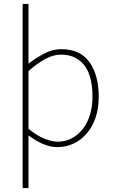

<svg xmlns="http://www.w3.org/2000/svg" viewBox="-20 -742 580 984"><path d="M96 222V-722H126V-416Q164 -445 206.5 -467.5Q249 -490 294 -490Q391 -490 438.5 -423.5Q486 -357 486 -246Q486 -185 469 -137Q452 -89 423 -56Q394 -23 355.5 -5.5Q317 12 274 12Q239 12 202 -3.5Q165 -19 126 -48V222ZM276 -16Q315 -16 347.5 -33Q380 -50 404 -80.5Q428 -111 441 -153.5Q454 -196 454 -246Q454 -292 445.5 -331.5Q437 -371 417.5 -400Q398 -429 367 -445.5Q336 -462 292 -462Q254 -462 213.5 -440.5Q173 -419 126 -378V-82Q170 -46 208.5 -31Q247 -16 276 -16Z"/></svg>

Font: TypoPRO Source Sans Pro
Style: Regular
Weight: 200
Designer: Paul D. Hunt
Foundry: Adobe Systems Incorporated
Version: Version 2.020;PS 2.000;hotconv 1.0.86;makeotf.lib2.5.63406